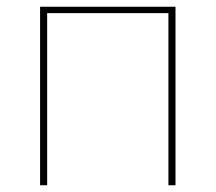

<svg xmlns="http://www.w3.org/2000/svg" viewBox="-20 -550 640 570"><path d="M99 0V-530H501V0H480V-511H120V0Z"/></svg>

Font: Iosevka Curly Thin Extended
Style: Regular
Weight: 100
Width: 7
Monospace: yes
Designer: Belleve Invis
Foundry: Belleve Invis
Version: Version 11.1.0; ttfautohint (v1.8.3)